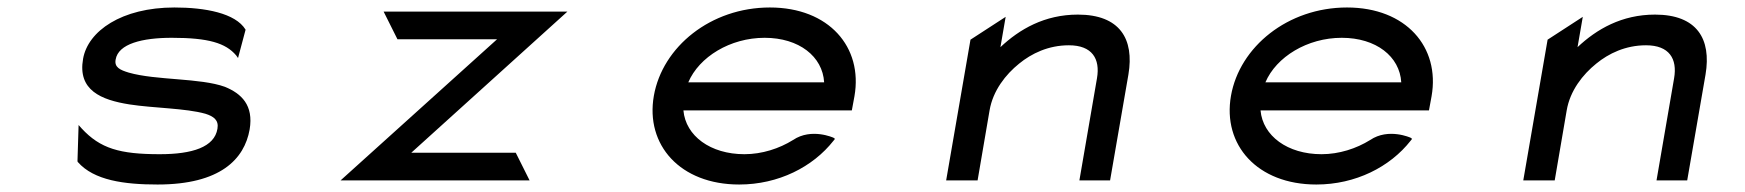

<svg xmlns="http://www.w3.org/2000/svg" viewBox="-20 -482 4662 513"><path d="M188 -49C231 0 312 11 401 11C569 11 633 -57 647 -136C658 -201 625 -232 581 -250C515 -274 397 -267 324 -288C301 -295 285 -302 289 -323C296 -365 360 -381 439 -381C537 -381 583 -367 611 -334L616 -327L636 -402V-403C609 -447 528 -462 446 -462C305 -462 215 -399 202 -325C187 -241 250 -215 326 -203C390 -193 476 -193 529 -178C551 -171 565 -161 561 -138C553 -89 494 -70 407 -70C300 -70 248 -85 198 -139L190 -148L187 -51Z M1358 -74H1079L1496 -451H1005L1042 -377H1308L890 0H1395Z M2256 -187 2263 -225C2286 -356 2195 -462 2037 -462C1879 -462 1750 -357 1727 -226C1704 -95 1797 11 1955 11C2060 11 2152 -36 2207 -106L2211 -111L2207 -114C2207 -114 2148 -141 2099 -108C2062 -85 2016 -70 1969 -70C1878 -70 1812 -119 1806 -187ZM1819 -262C1848 -330 1931 -381 2023 -381C2115 -381 2178 -331 2182 -262Z M2995 -283C3011 -378 2972 -443 2860 -443C2771 -443 2704 -404 2653 -356L2667 -437L2573 -376L2508 0H2592L2624 -187C2633 -240 2667 -283 2703 -312C2736 -339 2781 -361 2836 -361C2898 -361 2920 -325 2911 -273L2864 0H2946Z M3798 -187 3805 -225C3828 -356 3737 -462 3579 -462C3421 -462 3292 -357 3269 -226C3246 -95 3339 11 3497 11C3602 11 3694 -36 3749 -106L3753 -111L3749 -114C3749 -114 3690 -141 3641 -108C3604 -85 3558 -70 3511 -70C3420 -70 3354 -119 3348 -187ZM3361 -262C3390 -330 3473 -381 3565 -381C3657 -381 3720 -331 3724 -262Z M4537 -283C4553 -378 4514 -443 4402 -443C4313 -443 4246 -404 4195 -356L4209 -437L4115 -376L4050 0H4134L4166 -187C4175 -240 4209 -283 4245 -312C4278 -339 4323 -361 4378 -361C4440 -361 4462 -325 4453 -273L4406 0H4488Z"/></svg>

Font: Charger Monospace
Style: Regular
Weight: 400
Designer: Jasper
Foundry: Cannot Into Space Fonts
Version: Version 0.980